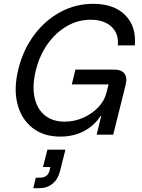

<svg xmlns="http://www.w3.org/2000/svg" viewBox="-20 -705 743 1005"><path d="M295.8 10Q207.5 10 149.2 -36.2Q90.8 -82.5 70.8 -162.9Q50.8 -243.3 76.7 -345Q101.7 -445.8 159.2 -522.5Q216.7 -599.2 296.2 -642.1Q375.8 -685 467.5 -685Q576.7 -685 635.4 -625.8Q694.2 -566.7 685.8 -467.5H596.7Q602.5 -529.2 563.3 -565.4Q524.2 -601.7 455 -601.7Q388.3 -601.7 330.4 -568.3Q272.5 -535 230 -475.8Q187.5 -416.7 167.5 -336.7Q148.3 -257.5 160.4 -197.1Q172.5 -136.7 213.3 -102.5Q254.2 -68.3 318.3 -68.3Q370 -68.3 415.8 -88.8Q461.7 -109.2 494.6 -143.8Q527.5 -178.3 537.5 -220.8L548.3 -263.3H355.8L375 -340.8H576.7Q615 -340.8 631.2 -320Q647.5 -299.2 637.5 -260L572.5 0H485.8L510 -98.3H506.7Q473.3 -46.7 418.8 -18.3Q364.2 10 295.8 10ZM154.2 280 167.5 225H190.8Q230 225 240 185.8L243.3 169.2H205L228.3 78.3H322.5L294.2 190.8Q283.3 233.3 255 256.7Q226.7 280 183.3 280Z"/></svg>

Font: Funnel Sans
Style: Italic
Weight: 400
Italic angle: -14.036°
Version: Version 1.000; Beta; Release 5; Build 24; ttfautohint (v1.8.